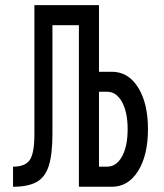

<svg xmlns="http://www.w3.org/2000/svg" viewBox="-20 -713 626 733"><path d="M29.8 0V-76.7Q76.7 -76.7 94 -102.8Q111.3 -128.9 111.3 -199.2V-693.4H357.9V-439H407.2Q469.7 -439 507.3 -378.9Q544.9 -318.8 544.9 -219.7Q544.9 -120.6 507.3 -60.3Q469.7 0 407.2 0H281.2V-616.7H180.2V-202.6Q180.2 -125 166.5 -80.8Q152.8 -36.6 119.9 -18.3Q86.9 0 29.8 0ZM357.9 -76.7H388.7Q424.3 -76.7 445.8 -115.7Q467.3 -154.8 467.3 -219.7Q467.3 -284.7 445.8 -323.7Q424.3 -362.8 388.7 -362.8H357.9Z"/></svg>

Font: CaskaydiaMono NF SemiLight
Style: Regular
Weight: 350
Designer: Aaron Bell
Foundry: Saja Typeworks
Version: Version 2111.001; ttfautohint (v1.8.4);Nerd Fonts 3.1.1